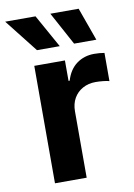

<svg xmlns="http://www.w3.org/2000/svg" viewBox="-121 -816 608 871"><g transform="rotate(-10 183.0 -380.5)"><path d="M60.5 0V-541H201.7V-446.8H207Q221.7 -496.6 256.3 -522Q291 -547.4 337.4 -547.4Q349.1 -547.4 361.8 -546.4Q374.5 -545.4 384.3 -543.5V-413.6Q374.5 -416.5 356.2 -418.5Q337.9 -420.4 321.3 -420.4Q288.1 -420.4 262 -406Q235.8 -391.6 221.2 -366Q206.5 -340.3 206.5 -305.7V0ZM255.9 -608.9 173.3 -761.2H303.7L358.4 -608.9ZM85 -608.9 -34.7 -761.2H105L189.9 -608.9Z"/></g></svg>

Font: Inter 17pt
Style: Bold
Weight: 700
Version: Version 4.001;git-66647c0bb